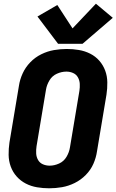

<svg xmlns="http://www.w3.org/2000/svg" viewBox="-20 -1007 628 1035"><path d="M245 8Q280 8 314.5 2Q349 -4 382.5 -20.5Q416 -37 442.5 -64Q469 -91 483.5 -124Q498 -157 503 -192L554 -497Q559 -530 558.5 -563.5Q558 -597 547 -626.5Q536 -656 515.5 -679.5Q495 -703 466.5 -717.5Q438 -732 405.5 -737.5Q373 -743 340 -743Q306 -743 271 -737Q236 -731 202.5 -714.5Q169 -698 143 -671Q117 -644 102 -611Q87 -578 82 -544L31 -239Q26 -205 26.5 -172Q27 -139 38 -109Q49 -79 70 -55.5Q91 -32 119 -17.5Q147 -3 179.5 2.5Q212 8 245 8ZM248 -114Q228 -114 211 -121.5Q194 -129 185 -145Q176 -161 175 -180Q174 -199 177 -219L228 -524Q232 -549 246.5 -573.5Q261 -598 286.5 -609.5Q312 -621 338 -621Q357 -621 374 -613.5Q391 -606 400 -590Q409 -574 410 -555Q411 -536 408 -517L357 -212Q353 -186 338.5 -161.5Q324 -137 298.5 -125.5Q273 -114 248 -114ZM293 -771H425L588 -911L497 -987L371 -854L289 -980L182 -918Z"/></svg>

Font: Iosevka Sparkle Heavy Oblique
Style: Regular
Weight: 900
Italic angle: -9°
Designer: Belleve Invis
Foundry: Belleve Invis
Version: Version 4.5.0; ttfautohint (v1.8.3)